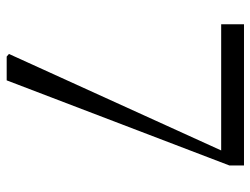

<svg xmlns="http://www.w3.org/2000/svg" viewBox="-110 -658 768 589"><g transform="rotate(90 274.5 -364.0)"><path d="M154 0H227L488 -683V-728H55V-658H442L146 -7Z"/></g></svg>

Font: Harano Aji Mincho K1
Style: Regular
Weight: 400
Foundry: Masamichi Hosoda
Version: HaranoAjiMinchoK1-Regular version 20230610;ttx 4.39.4